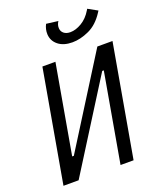

<svg xmlns="http://www.w3.org/2000/svg" viewBox="-165 -1018 917 1116"><g transform="rotate(-20 293.0 -460.0)"><path d="M30.8 0 152.8 -693.4H233.4L136.7 -143.1H147L492.7 -693.4H586.4L464.4 0H383.8L480.5 -550.3H470.7L124.5 0ZM365.7 -765.6Q311.5 -765.6 278.8 -791.7Q246.1 -817.9 244.1 -859.4Q242.7 -890.1 257.8 -919.4L330.6 -910.2Q317.4 -890.1 318.8 -869.1Q319.8 -849.6 334.7 -837.4Q349.6 -825.2 374.5 -825.2Q408.2 -825.2 445.1 -847.2Q481.9 -869.1 507.3 -911.6L512.2 -919.9L570.3 -887.7L564 -877.9Q523.9 -815.4 469.7 -790.5Q415.5 -765.6 365.7 -765.6Z"/></g></svg>

Font: Cascadia Mono PL SemiLight
Style: Italic
Weight: 350
Italic angle: -10°
Monospace: yes
Designer: Aaron Bell
Foundry: Saja Typeworks
Version: Version 2404.023; ttfautohint (v1.8.4)